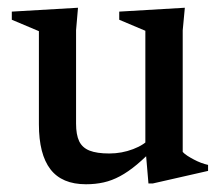

<svg xmlns="http://www.w3.org/2000/svg" viewBox="-20 -465 574 496"><path d="M176.5 -145.5Q176.5 -117 184.5 -100.2Q192.5 -83.5 211.2 -76Q230 -68.5 262.5 -68.5Q294.5 -68.5 324 -79.8Q353.5 -91 367.5 -108.5L385 -89Q357 -59.5 334 -40.2Q311 -21 290 -9.8Q269 1.5 247.8 6.2Q226.5 11 202 11Q140 11 110.2 -27.8Q80.5 -66.5 80.5 -144V-384.5L10.5 -414V-435L181.5 -445L176.5 -387ZM363.5 9 355.5 -85V-385.5L288 -414V-435L457.5 -445L452 -386.5V-72.5Q456.5 -67.5 464.2 -62.5Q472 -57.5 481 -52.8Q490 -48 499.2 -44.5Q508.5 -41 517.5 -39V-23.5L374.5 9Z"/></svg>

Font: Newsreader 24pt Medium
Style: Regular
Weight: 500
Designer: Hugues Gentile
Foundry: Production Type
Version: Version 1.003